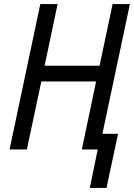

<svg xmlns="http://www.w3.org/2000/svg" viewBox="-20 -734 658 943"><path d="M421 189H503L560 -77H483L618 -714H533L469 -411H199L263 -714H178L27 0H112L183 -334H452L382 0H460Z"/></svg>

Font: Noto Sans SemiCondensed
Style: Italic
Weight: 400
Width: 4
Italic angle: -12°
Designer: Monotype Design Team
Foundry: Monotype Imaging Inc.
Version: Version 2.013